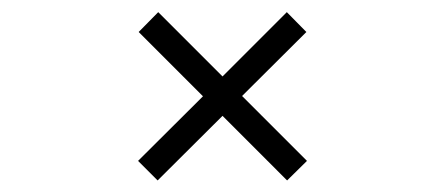

<svg xmlns="http://www.w3.org/2000/svg" viewBox="-20 -468 750 324"><path d="M213 -196.5 322.5 -305.5 214 -414 247 -447.5 355.5 -339 464 -447.5 497 -414 388.5 -306 498 -196.5 464.5 -163.5 355.5 -272.5 246 -163.5Z"/></svg>

Font: League Mono UltraLight
Style: Regular
Weight: 200
Width: 6
Designer: Tyler Finck
Foundry: The League of Moveable Type / Tyler Finck
Version: Version 2.210